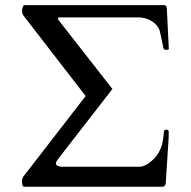

<svg xmlns="http://www.w3.org/2000/svg" viewBox="-20 -708 724 728"><path d="M63.5 -21Q63.5 -26.4 65.4 -32Q67.4 -37.6 71.3 -42L304.7 -343.8L69.8 -647.9Q63.5 -657.2 63.5 -667.5Q63.5 -669.9 64.2 -673.6Q64.9 -677.2 66.2 -680.4Q67.4 -683.6 68.6 -686Q69.8 -688.5 71.3 -688.5H601.6Q603.5 -688.5 605.5 -688Q608.4 -687.5 610.8 -683.1Q611.8 -680.7 612.3 -677Q612.8 -673.3 612.8 -671.9L620.1 -522Q618.2 -519 612.3 -519Q604 -519 602.1 -521.2Q600.1 -523.4 599.1 -528.3Q593.3 -558.1 589.8 -573Q586.4 -587.9 585 -593.3Q580.6 -605 572 -614.3Q563.5 -623.5 552.5 -629.6Q541.5 -635.7 529.3 -638.9Q517.1 -642.1 505.9 -642.1H209.5Q206.5 -642.1 203.1 -641.6Q199.7 -641.1 199.7 -637.2Q199.7 -634.8 201.7 -632.3L406.2 -370.6L201.7 -106.9Q200.2 -104.5 196 -98.6Q191.9 -92.8 191.9 -88.9Q191.9 -82 199.7 -78.9Q207.5 -75.7 214.4 -75.7H505.4Q519 -75.7 530.3 -81.1Q541.5 -86.4 550.8 -94.2Q565.4 -106 574.7 -118.9Q584 -131.8 589.6 -146Q595.2 -160.2 597.7 -175.8Q600.1 -191.4 601.6 -209Q602.5 -214.4 605.2 -215.3Q607.9 -216.3 612.3 -216.3Q614.7 -216.3 617.2 -214.6Q619.6 -212.9 619.6 -210.4V-187.5L609.4 -28.8Q608.9 -23.4 608.9 -18.3Q608.9 -13.2 607.7 -9.3Q606.4 -5.4 603.8 -2.7Q601.1 0 595.2 0H72.3Q68.8 0 67.1 -2.2Q65.4 -4.4 64.7 -7.8Q64 -11.2 63.7 -14.9Q63.5 -18.6 63.5 -21Z"/></svg>

Font: Kurinto Book Core
Style: Regular
Weight: 400
Designer: Kurinto was developed by Clint Goss from a range of fonts that are compatible with the SIL Open Font License Version 1.1
Foundry: Clinton F. Goss
Version: Version 2.196; July 25, 2020